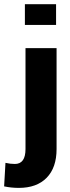

<svg xmlns="http://www.w3.org/2000/svg" viewBox="-71 -684 332 917"><path d="M50.8 -454.1H199.2V27.8Q199.2 116.7 151.9 165Q104.5 213.4 19 213.4Q-17.1 213.4 -51.3 206.1L-44.9 93.8Q-21.5 99.1 0 99.1Q50.8 99.1 50.8 27.8ZM196.8 -664.1V-564.9H47.9V-664.1Z"/></svg>

Font: Yantramanav Black
Style: Regular
Weight: 900
Version: Version 1.001;PS 1.0;hotconv 1.0.72;makeotf.lib2.5.5900; ttf